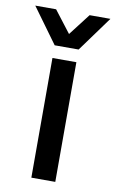

<svg xmlns="http://www.w3.org/2000/svg" viewBox="-127 -745 477 790"><g transform="rotate(10 112.0 -350.0)"><path d="M62 0V-500H162V0ZM269 -700 162 -553H62L-45 -700H42L112 -609L182 -700Z"/></g></svg>

Font: Epunda Sans Medium
Style: Regular
Weight: 500
Designer: Simon Atzbach
Foundry: typofactur
Version: Version 2.204; ttfautohint (v1.8.4.7-5d5b)